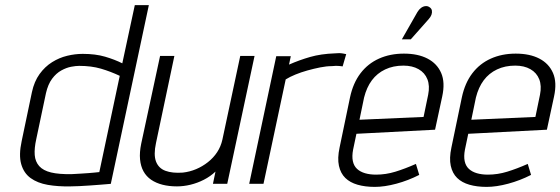

<svg xmlns="http://www.w3.org/2000/svg" viewBox="-20 -720 2195 752"><path d="M414 0 563 -700H508L459 -472Q429 -487 391.5 -498Q354 -509 304 -509Q274 -509 243 -501.5Q212 -494 184 -476.5Q156 -459 135 -430Q114 -401 105 -359L65 -168Q53 -113 63 -77.5Q73 -42 100 -22.5Q127 -3 167 4Q207 11 256 10Q270 10 290 9Q310 8 332 6.5Q354 5 372.5 3.5Q391 2 403 1Q415 0 414 0ZM449 -423 369 -46Q369 -46 364 -45.5Q359 -45 349.5 -44Q340 -43 326.5 -42Q313 -41 296.5 -40Q280 -39 261 -38Q211 -37 180 -44.5Q149 -52 133.5 -69.5Q118 -87 116 -113Q114 -139 122 -175L160 -355Q168 -390 184 -411.5Q200 -433 220 -444Q240 -455 258.5 -458.5Q277 -462 290 -462Q338 -462 375.5 -451Q413 -440 449 -423Z M824 -48 814 0H870L977 -501H921L851 -173Q845 -146 830.5 -124Q816 -102 794.5 -85Q773 -68 748 -57.5Q723 -47 696 -44Q655 -41 628 -51Q601 -61 591 -87.5Q581 -114 591 -160L663 -501H607L533 -157Q526 -123 528.5 -96Q531 -69 542 -49Q553 -29 572 -16Q591 -3 616.5 3.5Q642 10 673 10Q699 10 726 3.5Q753 -3 778.5 -16Q804 -29 824 -48Z M1322 -460 1336 -508Q1336 -508 1323 -510.5Q1310 -513 1291 -511Q1237 -509 1195 -497Q1153 -485 1112 -467L1119 -500H1062L956 0H1012L1099 -409Q1115 -419 1137 -428Q1159 -437 1184 -444Q1209 -451 1234 -456Q1259 -461 1280 -461Q1297 -463 1309.5 -461.5Q1322 -460 1322 -460Z M1659 -645Q1667 -654 1670 -662.5Q1673 -671 1671.5 -679Q1670 -687 1662 -692Q1655 -697 1646 -696Q1637 -695 1629 -689Q1621 -683 1615 -673L1554 -566H1589ZM1363 -134 1376 -196 1684 -212 1712 -342Q1724 -397 1708 -434Q1692 -471 1654.5 -490.5Q1617 -510 1562 -510Q1508 -510 1464.5 -490.5Q1421 -471 1392 -433Q1363 -395 1351 -339L1310 -142Q1301 -100 1307.5 -70.5Q1314 -41 1332.5 -23Q1351 -5 1380.5 3.5Q1410 12 1448 12Q1486 12 1532.5 -0.5Q1579 -13 1622 -35L1609 -78Q1566 -59 1528.5 -47.5Q1491 -36 1453 -36Q1429 -36 1410 -41.5Q1391 -47 1378.5 -58.5Q1366 -70 1362 -89Q1358 -108 1363 -134ZM1657 -349 1639 -262 1388 -251 1406 -338Q1416 -378 1436.5 -405.5Q1457 -433 1488.5 -448Q1520 -463 1560 -463Q1595 -463 1619.5 -449Q1644 -435 1654 -409.5Q1664 -384 1657 -349Z M1801 -134 1814 -196 2122 -212 2150 -342Q2162 -397 2146 -434Q2130 -471 2092.5 -490.5Q2055 -510 2000 -510Q1946 -510 1902.5 -490.5Q1859 -471 1830 -433Q1801 -395 1789 -339L1748 -142Q1739 -100 1745.5 -70.5Q1752 -41 1770.5 -23Q1789 -5 1818.5 3.5Q1848 12 1886 12Q1924 12 1970.5 -0.5Q2017 -13 2060 -35L2047 -78Q2004 -59 1966.5 -47.5Q1929 -36 1891 -36Q1867 -36 1848 -41.5Q1829 -47 1816.5 -58.5Q1804 -70 1800 -89Q1796 -108 1801 -134ZM2095 -349 2077 -262 1826 -251 1844 -338Q1854 -378 1874.5 -405.5Q1895 -433 1926.5 -448Q1958 -463 1998 -463Q2033 -463 2057.5 -449Q2082 -435 2092 -409.5Q2102 -384 2095 -349Z"/></svg>

Font: Advent Pro
Style: Italic
Weight: 400
Italic angle: -12°
Designer: VivaRado, Andreas Kalpakidis
Foundry: VivaRado, Andreas Kalpakidis
Version: Version 3.000